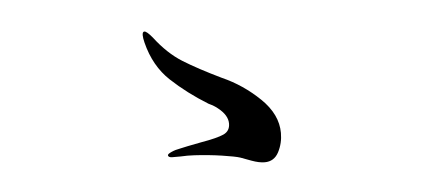

<svg xmlns="http://www.w3.org/2000/svg" viewBox="-35 -598 1070 483"><g transform="rotate(-5 500.0 -356.0)"><path d="M441 -212Q423 -213 407 -212H386Q375 -212 375 -218Q375 -221 385 -225.5Q395 -230 407 -232Q419 -235 461 -243Q502 -250 518.5 -257.5Q535 -265 535 -284Q535 -305 511 -324Q503 -331 488 -338Q436 -370 396 -407.5Q356 -445 341 -505Q338 -517 338 -524Q338 -533 343 -533Q349 -533 363 -516Q395 -474 432 -451Q469 -428 527 -400Q579 -377 621 -336.5Q663 -296 663 -249Q663 -223 651.5 -201Q640 -179 616 -179Q602 -179 583 -186Q564 -193 556 -196Q544 -200 510.5 -205Q477 -210 441 -212Z"/></g></svg>

Font: Shippori Mincho
Style: Bold
Weight: 700
Designer: FONTDASU
Foundry: FONTDASU / Google Inc. / but / Adobe
Version: Version 3.110; ttfautohint (v1.8.3)